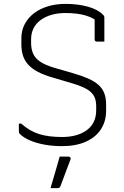

<svg xmlns="http://www.w3.org/2000/svg" viewBox="-20 -736 640 988"><path d="M317 -716Q382 -716 433 -701.5Q484 -687 509 -661Q514 -657 515.5 -653.5Q517 -650 517 -645Q517 -625 517 -604Q517 -583 517 -562.5Q517 -542 517 -522Q507 -522 497.5 -522Q488 -522 478 -522Q473 -522 470 -525Q467 -528 467 -533Q467 -550 467 -566.5Q467 -583 467 -599.5Q467 -616 467 -633Q467 -650 467 -666L494 -614Q469 -641 425 -655Q381 -669 317 -669Q277 -669 244.5 -659.5Q212 -650 188.5 -632.5Q165 -615 152.5 -590Q140 -565 140 -534V-515Q140 -484 150.5 -460Q161 -436 187 -418.5Q213 -401 260 -387L357 -359Q402 -346 434.5 -331.5Q467 -317 487 -299Q507 -281 516.5 -256.5Q526 -232 526 -198V-166Q526 -112 499.5 -71Q473 -30 422 -7Q371 16 299 16Q250 16 207.5 8Q165 0 133 -14Q101 -28 83 -46Q79 -50 78 -53.5Q77 -57 77 -61Q77 -68 77 -74.5Q77 -81 77 -87.5Q77 -94 77 -100H89Q133 -61 181.5 -46Q230 -31 299 -31Q379 -31 427 -66.5Q475 -102 475 -169V-189Q475 -221 463.5 -242Q452 -263 424.5 -278.5Q397 -294 349 -308L251 -337Q206 -350 175.5 -366Q145 -382 126 -402.5Q107 -423 98.5 -449Q90 -475 90 -509V-539Q90 -579 107 -611.5Q124 -644 154.5 -667.5Q185 -691 226.5 -703.5Q268 -716 317 -716ZM287 70Q298 70 305 70Q312 70 319 70Q326 70 333 70Q339 70 342 74Q345 78 343 84Q332 113 324.5 132.5Q317 152 310 171.5Q303 191 291 222Q290 226 286.5 229Q283 232 276 232Q268 232 259.5 232Q251 232 240 232Q250 199 257.5 172.5Q265 146 272.5 121Q280 96 287 70Z"/></svg>

Font: Recursive Sans Linear Light
Style: Regular
Weight: 300
Version: Version 1.085